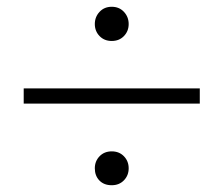

<svg xmlns="http://www.w3.org/2000/svg" viewBox="-20 -545 660 567"><path d="M260 -48Q260 -69 274 -83.5Q288 -98 310 -98Q332 -98 346 -83.5Q360 -69 360 -48Q360 -27 346 -12.5Q332 2 310 2Q287 2 273.5 -12Q260 -26 260 -48ZM570 -239H50V-284H570ZM274 -438.5Q260 -453 260 -474Q260 -495 274 -510Q288 -525 310 -525Q332 -525 346 -510Q360 -495 360 -474Q360 -453 346 -438.5Q332 -424 310 -424Q288 -424 274 -438.5Z"/></svg>

Font: Fivo Sans Light
Style: Regular
Weight: 300
Designer: Alexander Slobzheninov
Foundry: Alexander Slobzheninov
Version: 1.0